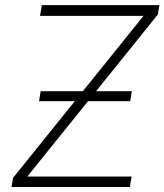

<svg xmlns="http://www.w3.org/2000/svg" viewBox="-20 -748 658 768"><path d="M25.9 0 32.2 -36.6 554.2 -684.6H140.1L147.5 -727.5H617.7L611.3 -689.9L89.4 -42H506.3L499.5 0ZM136.2 -343.3 142.6 -383.3H507.3L501 -343.3Z"/></svg>

Font: Inter ExtraLight
Style: Italic
Weight: 250
Italic angle: -9.3988°
Designer: Rasmus Andersson
Foundry: rsms
Version: Version 4.001;git-66647c0bb